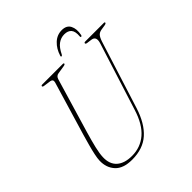

<svg xmlns="http://www.w3.org/2000/svg" viewBox="-229 -1004 1171 1171"><g transform="rotate(-45 356.5 -418.5)"><path d="M463.5 -191.5 602 -628.5Q616.5 -676 579.5 -681L546.5 -685.5Q535.5 -687 535.5 -693.5Q535.5 -700 546 -700H706Q713 -700 713 -695.5Q713 -688.5 698.5 -686L666.5 -681Q648 -678 637.2 -666.8Q626.5 -655.5 617.5 -628.5L479 -190.5Q447 -90.5 389.5 -39Q332 12.5 238.5 12.5Q162 12.5 126.5 -26.2Q91 -65 93 -124.5Q93.5 -143.5 99.8 -173Q106 -202.5 115.5 -237Q125 -271.5 134.5 -304.5L238.5 -653Q245 -675.5 223.5 -679.5L177 -686Q165 -687.5 165 -694Q165.5 -700 175 -700H351.5Q359.5 -700 359.5 -695.5Q359.5 -688.5 345.5 -686.5L292.5 -678Q272.5 -675 266 -653L162 -303Q144 -242 133.8 -198.5Q123.5 -155 122.5 -124.5Q120.5 -66 155 -35.2Q189.5 -4.5 254 -4.5Q326.5 -4.5 380 -50Q433.5 -95.5 463.5 -191.5ZM485.5 -821.5Q456 -821.5 431.8 -803.8Q407.5 -786 388 -745.5Q384 -738 379.5 -738Q373 -738 376 -747Q390 -792.5 420.8 -821.5Q451.5 -850.5 493 -850.5Q534 -850.5 549.2 -821Q564.5 -791.5 555.5 -746Q554 -738 548.5 -738Q542.5 -738 543.5 -745.5Q547 -786 531.8 -803.8Q516.5 -821.5 485.5 -821.5Z"/></g></svg>

Font: Fraunces 144pt S050 Thin
Style: Italic
Weight: 100
Italic angle: -16°
Version: Version 1.000; ttfautohint (v1.8.3)